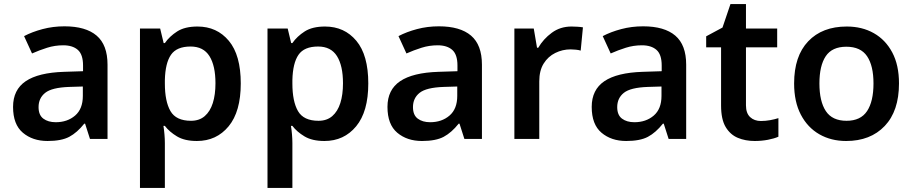

<svg xmlns="http://www.w3.org/2000/svg" viewBox="-20 -681 4475 941"><path d="M296 -552Q400 -552 453.5 -506.5Q507 -461 507 -364V0H421L397 -75H393Q358 -31 319.5 -10.5Q281 10 213 10Q140 10 92 -30.5Q44 -71 44 -157Q44 -241 106 -283Q168 -325 294 -329L387 -332V-360Q387 -414 361.5 -436.5Q336 -459 290 -459Q249 -459 211 -447Q173 -435 137 -419L98 -504Q138 -525 189 -538.5Q240 -552 296 -552ZM319 -255Q234 -252 201.5 -226Q169 -200 169 -156Q169 -117 192.5 -99.5Q216 -82 253 -82Q310 -82 348 -114.5Q386 -147 386 -211V-257Z M948 -551Q1043 -551 1101.5 -481Q1160 -411 1160 -272Q1160 -134 1100.5 -62Q1041 10 945 10Q885 10 847.5 -12.5Q810 -35 788 -64H781Q784 -46 786 -23Q788 0 788 20V240H666V-541H765L782 -470H788Q811 -503 848.5 -527Q886 -551 948 -551ZM914 -453Q846 -453 818 -412.5Q790 -372 788 -289V-272Q788 -184 815.5 -136.5Q843 -89 916 -89Q957 -89 983.5 -112Q1010 -135 1023 -176Q1036 -217 1036 -273Q1036 -359 1006.5 -406Q977 -453 914 -453Z M1573 -551Q1668 -551 1726.5 -481Q1785 -411 1785 -272Q1785 -134 1725.5 -62Q1666 10 1570 10Q1510 10 1472.5 -12.5Q1435 -35 1413 -64H1406Q1409 -46 1411 -23Q1413 0 1413 20V240H1291V-541H1390L1407 -470H1413Q1436 -503 1473.5 -527Q1511 -551 1573 -551ZM1539 -453Q1471 -453 1443 -412.5Q1415 -372 1413 -289V-272Q1413 -184 1440.5 -136.5Q1468 -89 1541 -89Q1582 -89 1608.5 -112Q1635 -135 1648 -176Q1661 -217 1661 -273Q1661 -359 1631.5 -406Q1602 -453 1539 -453Z M2131 -552Q2235 -552 2288.5 -506.5Q2342 -461 2342 -364V0H2256L2232 -75H2228Q2193 -31 2154.5 -10.5Q2116 10 2048 10Q1975 10 1927 -30.5Q1879 -71 1879 -157Q1879 -241 1941 -283Q2003 -325 2129 -329L2222 -332V-360Q2222 -414 2196.5 -436.5Q2171 -459 2125 -459Q2084 -459 2046 -447Q2008 -435 1972 -419L1933 -504Q1973 -525 2024 -538.5Q2075 -552 2131 -552ZM2154 -255Q2069 -252 2036.5 -226Q2004 -200 2004 -156Q2004 -117 2027.5 -99.5Q2051 -82 2088 -82Q2145 -82 2183 -114.5Q2221 -147 2221 -211V-257Z M2781 -551Q2794 -551 2810 -550Q2826 -549 2837 -547L2826 -433Q2817 -436 2802.5 -437.5Q2788 -439 2776 -439Q2737 -439 2701.5 -421.5Q2666 -404 2644.5 -369.5Q2623 -335 2623 -282V0H2501V-541H2596L2612 -447H2618Q2643 -490 2684.5 -520.5Q2726 -551 2781 -551Z M3132 -552Q3236 -552 3289.5 -506.5Q3343 -461 3343 -364V0H3257L3233 -75H3229Q3194 -31 3155.5 -10.5Q3117 10 3049 10Q2976 10 2928 -30.5Q2880 -71 2880 -157Q2880 -241 2942 -283Q3004 -325 3130 -329L3223 -332V-360Q3223 -414 3197.5 -436.5Q3172 -459 3126 -459Q3085 -459 3047 -447Q3009 -435 2973 -419L2934 -504Q2974 -525 3025 -538.5Q3076 -552 3132 -552ZM3155 -255Q3070 -252 3037.5 -226Q3005 -200 3005 -156Q3005 -117 3028.5 -99.5Q3052 -82 3089 -82Q3146 -82 3184 -114.5Q3222 -147 3222 -211V-257Z M3709 -88Q3732 -88 3754 -92Q3776 -96 3795 -102V-11Q3775 -2 3744 4Q3713 10 3679 10Q3633 10 3596 -5.5Q3559 -21 3536.5 -58.5Q3514 -96 3514 -164V-449H3441V-503L3521 -546L3560 -661H3636V-541H3789V-449H3636V-165Q3636 -126 3656.5 -107Q3677 -88 3709 -88Z M4386 -272Q4386 -137 4316 -63.5Q4246 10 4127 10Q4053 10 3995.5 -23Q3938 -56 3905 -119Q3872 -182 3872 -272Q3872 -406 3941 -478.5Q4010 -551 4130 -551Q4205 -551 4262.5 -518.5Q4320 -486 4353 -424Q4386 -362 4386 -272ZM3996 -272Q3996 -184 4027.5 -136.5Q4059 -89 4129 -89Q4198 -89 4229.5 -136.5Q4261 -184 4261 -272Q4261 -359 4229.5 -405.5Q4198 -452 4128 -452Q4058 -452 4027 -405.5Q3996 -359 3996 -272Z"/></svg>

Font: Noto Sans Sundanese SemiBold
Style: Regular
Weight: 600
Version: Version 2.003